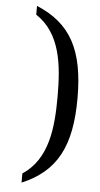

<svg xmlns="http://www.w3.org/2000/svg" viewBox="-60 -796 502 960"><g transform="rotate(5 191.5 -315.5)"><path d="M86 128C259 55 328 -75 328 -317C328 -558 259 -687 86 -759V-715C212 -632 228 -476 228 -317C228 -158 212 -1 86 82Z"/></g></svg>

Font: Noto Serif Devanagari SemiCondensed
Style: Regular
Weight: 400
Width: 4
Designer: Universal Thirst, Indian Type Foundry and the Monotype Design Team
Foundry: Monotype Imaging Inc.
Version: Version 2.004